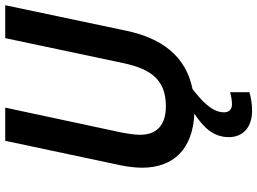

<svg xmlns="http://www.w3.org/2000/svg" viewBox="-145 -609 985 735"><g transform="rotate(-90 347.5 -241.5)"><path d="M291 231C317 231 340 227 362 221V147C346 151 332 154 315 154C297 154 285 143 285 124C285 76 331 37 374 3C504 -23 569 -119 597 -249L695 -714H569L473 -260C450 -153 407 -99 308 -99C235 -99 199 -135 199 -198C199 -217 203 -244 208 -270L303 -714H176L82 -271C76 -242 73 -212 73 -190C73 -71 143 4 280 10C227 45 190 83 190 142C190 198 230 231 291 231Z"/></g></svg>

Font: Noto Sans SemiBold
Style: Italic
Weight: 600
Italic angle: -12°
Designer: Monotype Design Team
Foundry: Monotype Imaging Inc.
Version: Version 2.013